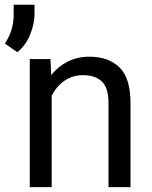

<svg xmlns="http://www.w3.org/2000/svg" viewBox="-54 -772 626 792"><path d="M288.1 -461.9Q244.6 -461.9 211.4 -438.5Q178.2 -415 159.2 -377.4V0H68.8V-528.3H154.3L157.2 -462.4Q185.5 -498 225.6 -518.1Q265.6 -538.1 314.9 -538.1Q393.1 -538.1 438.7 -494.1Q484.4 -450.2 484.4 -346.2V0H393.6V-347.2Q393.6 -409.2 366.5 -435.5Q339.4 -461.9 288.1 -461.9ZM88.4 -752.4V-713.9Q88.4 -675.3 71 -630.9Q53.7 -586.4 17.6 -556.6L-33.7 -592.3Q-15.6 -620.1 -6.6 -649.4Q2.4 -678.7 2.4 -712.9V-752.4Z"/></svg>

Font: Vazirmatn RD
Style: Regular
Weight: 400
Designer: Saber Rastikerdar
Foundry: Saber Rastikerdar
Version: Version 32.102